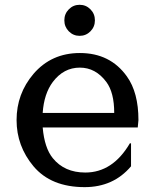

<svg xmlns="http://www.w3.org/2000/svg" viewBox="-20 -767 644 797"><path d="M265.6 -637Q247.1 -655.8 247.1 -682.6Q247.1 -709.5 265.6 -728.3Q284.2 -747.1 310.5 -747.1Q336.9 -747.1 355.5 -728.3Q374 -709.5 374 -682.6Q374 -655.8 355.5 -637Q336.9 -618.2 310.5 -618.2Q284.2 -618.2 265.6 -637ZM523.9 -171.9V-76.7Q450.7 9.8 331.5 9.8Q191.9 9.8 119.1 -76.7Q48.8 -160.6 48.8 -268.6Q48.8 -377.9 119.1 -460.4Q193.4 -546.9 311.5 -546.9Q437.5 -546.9 506.8 -449.7Q554.7 -382.8 554.7 -268.6L551.8 -237.8H157.2Q164.6 -152.8 199.2 -110.4Q247.6 -50.8 334 -50.8Q447.8 -50.8 519 -171.9ZM157.2 -298.3H454.1Q454.1 -382.8 421.4 -426.8Q377 -486.3 311.5 -486.3Q244.1 -486.3 199.2 -426.8Q162.6 -377.9 157.2 -298.3Z"/></svg>

Font: Classica
Style: Book
Weight: 400
Version: Version 1.001